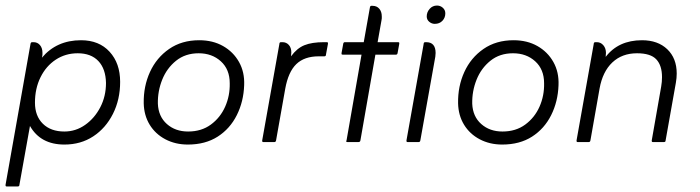

<svg xmlns="http://www.w3.org/2000/svg" viewBox="-34 -512 2523 692"><path d="M74 -58 36 154Q36 160 30 160H-10Q-14 160 -14 156V154L76 -354Q77 -360 82 -360H87Q101 -360 110 -349.5Q119 -339 119 -322Q119 -318 119 -315Q119 -312 118 -308L117 -304Q170 -367 258 -367Q323 -367 361 -325.5Q399 -284 399 -217Q399 -153 373 -101.5Q347 -50 302 -20.5Q257 9 198 9Q112 9 74 -58ZM198 -38Q239 -38 273 -62Q307 -86 327.5 -125.5Q348 -165 348 -213Q347 -264 320.5 -292Q294 -320 246 -320Q202 -320 167 -297Q132 -274 112 -233.5Q92 -193 92 -142Q92 -94 120.5 -66Q149 -38 198 -38Z M643 9Q598 9 562 -10Q526 -29 505.5 -62.5Q485 -96 484 -140Q483 -201 506.5 -252.5Q530 -304 575.5 -335.5Q621 -367 684 -367Q733 -367 770 -346Q807 -325 827.5 -288.5Q848 -252 846 -205Q844 -146 819.5 -97Q795 -48 750.5 -19.5Q706 9 643 9ZM644 -38Q692 -38 726 -63Q760 -88 777.5 -127.5Q795 -167 794 -212Q794 -262 762 -291Q730 -320 682 -320Q634 -320 600.5 -293Q567 -266 550.5 -224.5Q534 -183 535 -138Q537 -92 567.5 -65Q598 -38 644 -38Z M1015 -309Q1036 -338 1063 -349Q1090 -360 1134 -360H1144Q1148 -360 1148 -357V-354L1141 -316Q1141 -309 1135 -309H1115Q1063 -309 1034 -281Q1005 -253 994 -192L961 -6Q960 0 955 0H915Q911 0 911 -4V-6L973 -354Q973 -360 979 -360H984Q998 -360 1007 -350Q1016 -340 1016 -323Q1016 -322 1015.5 -318Q1015 -314 1015 -309Z M1269 -315H1201Q1197 -315 1197 -318V-321L1203 -354Q1204 -360 1209 -360H1277L1299 -484Q1300 -491 1304 -491H1309Q1324 -491 1333 -480.5Q1342 -470 1342 -453Q1342 -449 1342 -446Q1342 -443 1341 -439L1327 -360H1401Q1405 -360 1405 -357V-354L1399 -321Q1398 -315 1393 -315H1319L1265 -6Q1264 0 1258 0H1218Q1214 0 1214 -2Q1214 -5 1215 -6Z M1504 -453Q1504 -468 1514.5 -480Q1525 -492 1541 -492Q1553 -492 1562 -484Q1571 -476 1571 -464Q1571 -448 1560.5 -437Q1550 -426 1533 -426Q1522 -426 1513 -433.5Q1504 -441 1504 -453ZM1435 0Q1431 0 1431 -4V-6L1493 -354Q1493 -360 1499 -360H1502Q1536 -360 1536 -321Q1536 -318 1535.5 -315Q1535 -312 1535 -308L1481 -6Q1480 0 1475 0Z M1776 9Q1731 9 1695 -10Q1659 -29 1638.5 -62.5Q1618 -96 1617 -140Q1616 -201 1639.5 -252.5Q1663 -304 1708.5 -335.5Q1754 -367 1817 -367Q1866 -367 1903 -346Q1940 -325 1960.5 -288.5Q1981 -252 1979 -205Q1977 -146 1952.5 -97Q1928 -48 1883.5 -19.5Q1839 9 1776 9ZM1777 -38Q1825 -38 1859 -63Q1893 -88 1910.5 -127.5Q1928 -167 1927 -212Q1927 -262 1895 -291Q1863 -320 1815 -320Q1767 -320 1733.5 -293Q1700 -266 1683.5 -224.5Q1667 -183 1668 -138Q1670 -92 1700.5 -65Q1731 -38 1777 -38Z M2149 -307Q2195 -367 2280 -367Q2337 -367 2371 -334.5Q2405 -302 2405 -247Q2405 -231 2402 -214L2365 -6Q2365 0 2359 0H2319Q2315 0 2315 -4V-6L2349 -200Q2352 -217 2352 -234Q2352 -276 2331.5 -298Q2311 -320 2262 -320Q2208 -320 2173 -287Q2138 -254 2127 -193L2094 -6Q2093 0 2088 0H2048Q2044 0 2044 -4V-6L2106 -354Q2106 -360 2112 -360H2117Q2131 -360 2140.5 -349Q2150 -338 2150 -321Q2150 -319 2149.5 -315.5Q2149 -312 2149 -307Z"/></svg>

Font: Zain Light
Style: Italic
Weight: 300
Italic angle: -10°
Designer: Zain,Boutros
Foundry: Mobile Telecommunications Company (Zain), 2024
Version: Version 1.51; ttfautohint (v1.8.4)